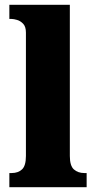

<svg xmlns="http://www.w3.org/2000/svg" viewBox="-20 -780 400 800"><path d="M19 0V-59H29Q55 -59 71.5 -74Q88 -89 88 -130V-644Q88 -669 76.5 -681Q65 -693 51 -697Q37 -701 29 -701H19V-760H271V-130Q271 -89 288 -74Q305 -59 331 -59H341V0Z"/></svg>

Font: Noto Serif Hebrew SemiCondensed Black
Style: Regular
Weight: 900
Width: 4
Designer: Monotype Design Team
Foundry: Monotype Imaging Inc.
Version: Version 2.004; ttfautohint (v1.8.4.7-5d5b)